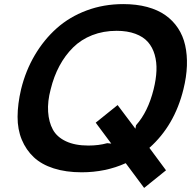

<svg xmlns="http://www.w3.org/2000/svg" viewBox="-20 -840 950 947"><path d="M737.8 -399.9Q750 -449.2 751.7 -491.5Q753.4 -533.7 742.9 -570.3Q732.4 -606.9 709.7 -632.8Q687 -658.7 647.7 -673.3Q608.4 -688 555.2 -688Q489.7 -688 434.8 -666.5Q379.9 -645 340.3 -605.7Q300.8 -566.4 273.2 -514.9Q245.6 -463.4 230 -399.9Q213.9 -339.8 217.3 -288.8Q220.7 -237.8 240.7 -200.9Q260.7 -164.1 305.4 -143.1Q350.1 -122.1 416 -122.1Q466.8 -122.1 508.8 -133.8L528.8 -131.8L452.1 -234.9L560.1 -321.8L647.9 -205.1L650.9 -222.2Q710 -288.1 737.8 -399.9ZM716.8 -110.8 798.8 0 690.9 86.9 600.1 -35.2Q500.5 9.8 382.8 9.8Q305.2 9.8 244.9 -9.5Q184.6 -28.8 146.5 -64.7Q108.4 -100.6 87.4 -151.1Q66.4 -201.7 66.7 -264.2Q66.9 -326.7 84 -399.9Q106.4 -491.2 151.4 -567.6Q196.3 -644 259.5 -700.4Q322.8 -756.8 407 -788.3Q491.2 -819.8 587.9 -819.8Q652.8 -819.8 705.6 -805.7Q758.3 -791.5 795.7 -765.1Q833 -738.8 857.9 -701.2Q882.8 -663.6 893.3 -616.7Q903.8 -569.8 901.9 -515.4Q899.9 -460.9 884.8 -399.9Q840.8 -220.7 716.8 -110.8Z"/></svg>

Font: Sinkin Sans 600 SemiBold Italic
Style: Regular
Weight: 600
Italic angle: -112°
Designer: Keith Bates
Foundry: K-Type
Version: Sinkin Sans (version 1.0)  by Keith Bates   •   © 2014   www